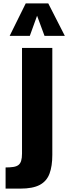

<svg xmlns="http://www.w3.org/2000/svg" viewBox="-20 -1093 403 1134"><path d="M13 21V-104Q40 -104 59 -107Q78 -110 89 -118.5Q100 -127 105 -143.5Q110 -160 110 -186V-810H289V-178Q289 -112 272.5 -67.5Q256 -23 215 -1Q174 21 100 21ZM37 -881 132 -1073H265L363 -881H243L199 -1000L156 -881Z"/></svg>

Font: Oswald
Style: Bold
Weight: 700
Designer: Vernon Adams
Foundry: Vernon Adams
Version: Version 4.103;gftools[0.9.33.dev8+g029e19f]